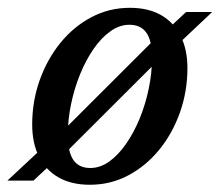

<svg xmlns="http://www.w3.org/2000/svg" viewBox="-46 -474 578 504"><path d="M295 -453.5Q343.5 -453.5 377 -434.2Q410.5 -415 428.2 -379.5Q446 -344 446 -295.5Q446 -234.5 426.5 -179.2Q407 -124 372.2 -81.2Q337.5 -38.5 291 -13.8Q244.5 11 190 11Q141.5 11 107.8 -8.2Q74 -27.5 56.2 -63Q38.5 -98.5 38.5 -147Q38.5 -208 58 -263Q77.5 -318 112.2 -361Q147 -404 193.8 -428.8Q240.5 -453.5 295 -453.5ZM191 -33Q217 -33 240.8 -50Q264.5 -67 285 -96.5Q305.5 -126 320.8 -163.2Q336 -200.5 344.5 -241.5Q353 -282.5 353 -322.5Q353 -367.5 338.2 -388.2Q323.5 -409 293.5 -409Q268 -409 244 -392Q220 -375 199.8 -345.8Q179.5 -316.5 164.2 -279Q149 -241.5 140.5 -200.5Q132 -159.5 132 -120Q132 -75.5 146.5 -54.2Q161 -33 191 -33ZM442.5 -442.5H511L413.5 -350.5L384.5 -331L122.5 -69.5L96.5 -51L42 0H-26.5L70 -90L98 -109.5L362 -373L388.5 -392Z"/></svg>

Font: Newsreader 16pt 16pt Medium
Style: Italic
Weight: 500
Italic angle: -17°
Version: Version 1.003